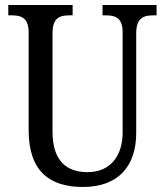

<svg xmlns="http://www.w3.org/2000/svg" viewBox="-20 -734 656 764"><path d="M310 10C450 10 522 -72 522 -205V-601C522 -664 552 -673 592 -673H603V-714H388V-673H399C439 -673 468 -664 468 -605V-207C468 -117 422 -49 328 -49C246 -49 189 -93 189 -210V-601C189 -664 218 -673 258 -673H269V-714H13V-673H25C64 -673 94 -664 94 -605V-216C94 -53 177 10 310 10Z"/></svg>

Font: Noto Serif Myanmar Condensed
Style: Regular
Weight: 400
Width: 3
Designer: Ben Mitchell and the Monotype Design Team
Foundry: Monotype Imaging Inc.
Version: Version 2.106